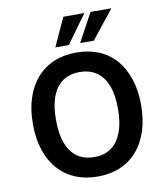

<svg xmlns="http://www.w3.org/2000/svg" viewBox="-99 -1014 965 1106"><g transform="rotate(-10 383.5 -460.5)"><path d="M384 10Q311 10 252.5 -14.5Q194 -39 152.5 -86Q111 -133 89 -200Q67 -267 67 -352Q67 -438 89 -504.5Q111 -571 152.5 -618.5Q194 -666 252.5 -690.5Q311 -715 384 -715Q457 -715 515.5 -690.5Q574 -666 614.5 -619.5Q655 -573 677.5 -505.5Q700 -438 700 -354Q700 -269 678 -201.5Q656 -134 614.5 -86.5Q573 -39 515 -14.5Q457 10 384 10ZM384 -104Q443 -104 482.5 -132.5Q522 -161 543.5 -216.5Q565 -272 565 -353Q565 -436 544 -490.5Q523 -545 482.5 -573Q442 -601 384 -601Q325 -601 284.5 -573Q244 -545 223 -490Q202 -435 202 -352Q202 -271 223 -215.5Q244 -160 284.5 -132Q325 -104 384 -104ZM271 -765 347 -931H470L350 -765ZM416 -765 506 -931H628L496 -765Z"/></g></svg>

Font: Nunito Sans 7pt SemiCondensed
Style: Bold
Weight: 700
Width: 4
Designer: Vernon Adams
Foundry: Vernon Adams
Version: Version 3.101;gftools[0.9.27]